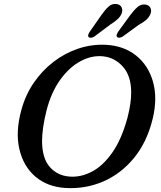

<svg xmlns="http://www.w3.org/2000/svg" viewBox="-20 -942 817 977"><path d="M519 -714Q611 -709 673.2 -658.8Q735.5 -608.5 758.8 -525Q782 -441.5 757 -338Q728 -218.5 661.5 -137.8Q595 -57 504.5 -18.2Q414 20.5 313.5 14.5Q221.5 9 160.2 -43.2Q99 -95.5 78.5 -183.5Q58 -271.5 89 -383.5Q109.5 -459 152 -521Q194.5 -583 252.5 -627.5Q310.5 -672 378.8 -694.8Q447 -717.5 519 -714ZM334 -43.5Q390.5 -39 447 -68.2Q503.5 -97.5 551 -165Q598.5 -232.5 628.5 -342Q638.5 -381 643.2 -413.8Q648 -446.5 647.5 -473.5Q647 -556.5 605.2 -603Q563.5 -649.5 503.5 -655.5Q446.5 -661 389.5 -630.5Q332.5 -600 286.5 -536.2Q240.5 -472.5 216.5 -379Q205 -332.5 199.5 -293.8Q194 -255 194 -223Q194.5 -136.5 233.5 -92.2Q272.5 -48 334 -43.5ZM495 -864Q514 -891.5 532 -908Q550 -924.5 573 -921.5Q591.5 -919 598.5 -905Q605.5 -891 599 -873Q592 -857 578 -844Q564 -831 542 -817.5L460 -756Q452 -751 443.8 -750Q435.5 -749 431 -753.5Q427 -759 429.5 -766.5Q432 -774 438 -782.5ZM642 -864Q662 -891 680.5 -906.8Q699 -922.5 722 -918.5Q739.5 -915 746 -900.8Q752.5 -886.5 744.5 -868.5Q737 -852 722.8 -839.8Q708.5 -827.5 686 -815.5L603.5 -755.5Q595 -750.5 587.2 -750Q579.5 -749.5 575.5 -754.5Q571.5 -760 574.5 -767.5Q577.5 -775 583 -783Z"/></svg>

Font: Fraunces 9pt SuperSoft
Style: Italic
Weight: 400
Italic angle: -16°
Version: Version 1.000;[b76b70a41]